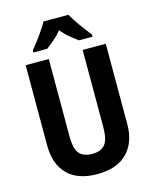

<svg xmlns="http://www.w3.org/2000/svg" viewBox="-136 -1024 899 1123"><g transform="rotate(-15 313.5 -462.0)"><path d="M556 -226Q556 -117 494 -53.5Q432 10 312 10Q195 10 133 -52Q71 -114 71 -228V-714H211V-248Q211 -168 237 -140Q263 -112 314 -112Q367 -112 391.5 -142Q416 -172 416 -249V-714H556ZM389 -934Q407 -901 436 -861Q465 -821 492 -787V-774H409Q389 -789 362 -811Q335 -833 313 -861Q290 -833 263 -810.5Q236 -788 218 -774H134V-787Q150 -806 170.5 -833Q191 -860 209 -887Q227 -914 238 -934Z"/></g></svg>

Font: Noto Sans Gurmukhi UI Condensed
Style: Bold
Weight: 700
Width: 3
Designer: Jelle Bosma - Monotype Design Team
Foundry: Monotype Imaging Inc.
Version: Version 2.004; ttfautohint (v1.8.4.7-5d5b)